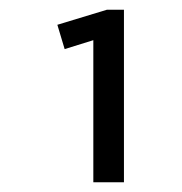

<svg xmlns="http://www.w3.org/2000/svg" viewBox="-20 -805 375 395"><path d="M235 -430H172V-738L203 -732L113 -704L98 -754L200 -785H235Z"/></svg>

Font: Pathway Extreme 8pt Thin 12pt ExtraLight
Style: Regular
Weight: 250
Version: Version 1.001;gftools[0.9.26]